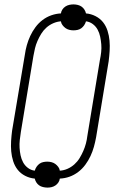

<svg xmlns="http://www.w3.org/2000/svg" viewBox="-20 -804 540 873"><path d="M196 49Q186 49 175.5 46.5Q165 44 157.5 38.5Q150 33 145 25Q140 17 138 8Q115 6 94.5 -4.5Q74 -15 60.5 -32Q47 -49 40 -71Q33 -93 31 -116Q29 -139 30.5 -163Q32 -187 35 -210L93 -555Q96 -577 102 -598.5Q108 -620 117.5 -640.5Q127 -661 141 -680Q155 -699 173.5 -713Q192 -727 213.5 -734.5Q235 -742 257 -743Q258 -752 263.5 -760.5Q269 -769 277.5 -774.5Q286 -780 295.5 -782Q305 -784 314 -784Q324 -784 334 -781.5Q344 -779 351.5 -773.5Q359 -768 364 -760Q369 -752 371 -743Q394 -741 414.5 -730.5Q435 -720 448.5 -703Q462 -686 469 -664Q476 -642 478 -619Q480 -596 478.5 -572Q477 -548 474 -525L417 -180Q413 -158 407 -136.5Q401 -115 391.5 -94.5Q382 -74 368 -55Q354 -36 335.5 -22Q317 -8 296 -0.5Q275 7 252 8Q251 17 245.5 25.5Q240 34 231.5 39.5Q223 45 214 47Q205 49 196 49ZM252 -28Q270 -29 287 -36.5Q304 -44 318 -56.5Q332 -69 341.5 -84.5Q351 -100 358.5 -117Q366 -134 370.5 -151Q375 -168 377 -185L434 -530Q438 -549 440 -567Q442 -585 440.5 -602.5Q439 -620 435.5 -637Q432 -654 424 -669Q416 -684 402 -694.5Q388 -705 371 -707Q368 -697 362.5 -689Q357 -681 349.5 -675.5Q342 -670 332.5 -668Q323 -666 314 -666Q304 -666 294.5 -668.5Q285 -671 277.5 -676.5Q270 -682 264 -690Q258 -698 257 -707Q240 -706 222.5 -698.5Q205 -691 191 -678.5Q177 -666 167.5 -650.5Q158 -635 150.5 -618Q143 -601 139 -584Q135 -567 132 -550L75 -205Q72 -186 70 -168Q68 -150 69 -132.5Q70 -115 73.5 -98Q77 -81 85 -66Q93 -51 107 -40.5Q121 -30 138 -28Q141 -38 146.5 -46Q152 -54 159.5 -59.5Q167 -65 176.5 -67Q186 -69 195 -69Q205 -69 214.5 -66.5Q224 -64 231.5 -58.5Q239 -53 245 -45Q251 -37 252 -28Z"/></svg>

Font: Iosevka Term Curly XLt Obl
Style: Regular
Weight: 200
Italic angle: -9°
Designer: Belleve Invis
Foundry: Belleve Invis
Version: Version 32.3.0